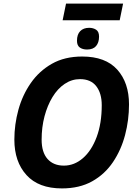

<svg xmlns="http://www.w3.org/2000/svg" viewBox="-20 -1040 770 1070"><path d="M325 10Q195 10 127.5 -64.5Q60 -139 60 -262Q60 -346 82.5 -428Q105 -510 151.5 -577Q198 -644 269 -684.5Q340 -725 438 -725Q568 -725 633.5 -652Q699 -579 699 -458Q699 -371 677 -287.5Q655 -204 609.5 -136.5Q564 -69 493.5 -29.5Q423 10 325 10ZM336 -117Q394 -117 442 -158.5Q490 -200 518.5 -276Q547 -352 547 -454Q547 -520 516.5 -559.5Q486 -599 426 -599Q380 -599 340.5 -572.5Q301 -546 272.5 -499Q244 -452 228 -391.5Q212 -331 212 -262Q212 -191 245 -154Q278 -117 336 -117ZM329 -927 348 -1020H666L647 -927ZM465 -764Q441 -764 425 -775Q409 -786 409 -813Q409 -848 427 -866.5Q445 -885 477 -885Q499 -885 515.5 -874.5Q532 -864 532 -836Q532 -803 515.5 -783.5Q499 -764 465 -764Z"/></svg>

Font: BC Sans
Style: Bold Italic
Weight: 700
Italic angle: -12°
Designer: Monotype Design Team
Province of B.C.
Foundry: Monotype Imaging Inc.
Version: Version 2.000;GOOG;noto-source:20170915:90ef993387c0